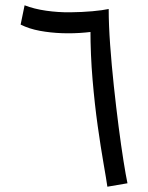

<svg xmlns="http://www.w3.org/2000/svg" viewBox="-20 -699 560 726"><path d="M386 7Q382 -21 371.5 -81Q361 -141 349.5 -222.5Q338 -304 330 -398Q322 -492 322 -590L351 -638L391 -665Q391 -605 396.5 -529Q402 -453 410.5 -373.5Q419 -294 428.5 -220.5Q438 -147 447 -90.5Q456 -34 462 -6ZM385 -588Q346 -580 302.5 -576Q259 -572 215 -573.5Q171 -575 130.5 -582.5Q90 -590 58 -606L73 -679Q109 -665 154.5 -658.5Q200 -652 245.5 -652.5Q291 -653 329.5 -656.5Q368 -660 391 -665Z"/></svg>

Font: Noto Sans Arabic SemiCondensed
Style: Regular
Weight: 400
Width: 4
Designer: Monotype Design Team, Nadine Chahine, Nizar Qandah and Khaled Hosny
Foundry: Monotype Imaging Inc.
Version: Version 2.012